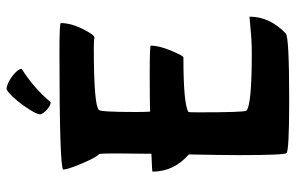

<svg xmlns="http://www.w3.org/2000/svg" viewBox="-174 -686 879 570"><g transform="rotate(-90 265.0 -401.5)"><path d="M224 -701Q212 -712 210 -721Q210 -734 237 -772Q265 -810 284 -821Q300 -821 322 -805Q345 -788 345 -776Q290 -742 246 -690Q237 -690 224 -701ZM332 -396Q414 -396 414 -393Q414 -367 398 -330Q383 -295 379 -296Q240 -296 217 -281Q216 -280 216 -250Q216 -114 221 -109Q237 -93 393 -93Q429 -93 467 -97Q505 -100 498 -100Q500 -100 500 -99Q500 -40 450 8Q440 18 252 18Q101 18 95 10Q89 5 89 -131Q89 -178 91 -280Q40 -324 40 -388Q40 -389 93 -391L94 -499Q94 -542 92 -546Q81 -557 63 -600Q46 -641 46 -653Q57 -664 397 -664Q481 -664 481 -660Q481 -629 462 -592Q445 -559 438 -560Q432 -562 408 -562Q238 -562 223 -547Q217 -541 217 -437Q217 -413 218 -395Q258 -396 332 -396Z"/></g></svg>

Font: Bubblegum Sans
Style: Regular
Weight: 400
Designer: Angel Koziupa and Alejandro Paul
Foundry: Angel Koziupa and Alejandro Paul
Version: Version 1.001